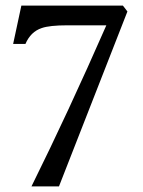

<svg xmlns="http://www.w3.org/2000/svg" viewBox="-20 -665 509 685"><path d="M92.3 0Q223.6 -265.1 359.4 -574.7H220.7Q156.7 -574.7 128.9 -564.9Q89.4 -551.8 70.8 -508.3H26.9L56.2 -645H418.5L434.6 -624L190.4 0Z"/></svg>

Font: Elstob Medium
Style: Regular
Weight: 500
Designer: Peter S. Baker
Version: Version 1.015